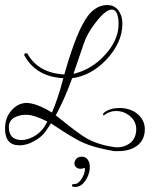

<svg xmlns="http://www.w3.org/2000/svg" viewBox="-47 -560 615 761"><path d="M411 39Q409 39 406 39Q403 39 401 38Q359 31 322 20Q285 9 254 -9Q229 -23 205 -38.5Q181 -54 155 -71L135 -41Q119 -17 87 0Q59 16 30 16Q-27 16 -27 -50Q-27 -71 -21 -89Q-15 -107 -1 -123Q25 -152 59 -152Q64 -152 67.5 -151.5Q71 -151 76 -150Q96 -146 116 -137Q136 -128 159 -114Q171 -142 182 -175Q193 -208 204 -250Q97 -256 51 -338Q49 -340 49 -342Q49 -349 57 -349Q62 -349 63 -345Q107 -270 208 -265L214 -286Q236 -361 257.5 -414Q279 -467 302 -498Q335 -540 378 -540Q404 -540 420 -522Q428 -512 433 -498.5Q438 -485 438 -465Q438 -392 375 -324Q314 -260 239 -250Q223 -206 207 -170Q191 -134 174 -103L223 -64Q247 -45 270 -29Q300 -7 332.5 5Q365 17 400 22Q405 23 409 23.5Q413 24 417 24Q446 24 469 7Q493 -13 493 -48Q493 -78 469 -99Q445 -120 413 -120Q388 -120 368 -105L363 -103Q361 -103 361 -106Q361 -109 366 -114Q390 -132 426 -132Q468 -132 496 -110Q527 -85 527 -48Q527 -3 493 20Q465 39 422 39ZM244 -267Q314 -284 365 -338Q423 -399 423 -465Q423 -491 416.5 -506.5Q410 -522 396 -522Q372 -522 333 -472Q298 -427 285 -387ZM39 -5Q61 -5 87 -19Q111 -32 128 -56Q130 -60 133.5 -65.5Q137 -71 141 -78Q111 -94 77 -103Q72 -104 66.5 -104.5Q61 -105 55 -105Q30 -105 10 -94Q-12 -81 -12 -57Q-12 -5 39 -5ZM251 181Q242 181 240 179Q238 177 238 175Q238 169 251 169Q260 169 269.5 158Q279 147 285 132Q291 117 289 105Q281 109 272 109Q262 109 255 103Q248 97 248 88Q248 78 255.5 69.5Q263 61 276 61Q293 61 301 73Q309 85 309 102Q309 119 301.5 137.5Q294 156 281 168.5Q268 181 251 181Z"/></svg>

Font: Puppies Play
Style: Regular
Weight: 400
Designer: Robert E. Leuschke
Foundry: Robert E. Leuschke
Version: Version 1.010; ttfautohint (v1.8.3)